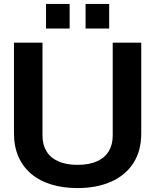

<svg xmlns="http://www.w3.org/2000/svg" viewBox="-20 -946 789 976"><path d="M374 10Q301 10 241.5 -8Q182 -26 139.5 -61.5Q97 -97 74 -149Q51 -201 51 -269V-729H196V-257Q196 -211 216 -177.5Q236 -144 276 -126Q316 -108 374 -108Q433 -108 473 -126Q513 -144 533 -177.5Q553 -211 553 -257V-729H698V-269Q698 -179 658 -117Q618 -55 545 -22.5Q472 10 374 10ZM214 -801V-926H334V-801ZM415 -801V-926H535V-801Z"/></svg>

Font: Hubot Sans SemiBold
Style: Regular
Weight: 600
Designer: Deni Anggara
Foundry: GitHub, Inc., Subsidiary of Microsoft Corporation
Version: Version 2.000